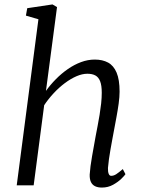

<svg xmlns="http://www.w3.org/2000/svg" viewBox="-20 -837 646 867"><path d="M440 10Q422 10 409.5 4Q397 -2 390.8 -14.8Q384.5 -27.5 385 -48.5Q386 -65.5 388.8 -87Q391.5 -108.5 395.8 -132Q400 -155.5 404.2 -178.8Q408.5 -202 412 -222.5Q416 -244 420.8 -268.5Q425.5 -293 429.8 -319Q434 -345 436.8 -370.2Q439.5 -395.5 439.5 -418Q439.5 -451.5 432.2 -470Q425 -488.5 410.8 -496.2Q396.5 -504 374.5 -504Q351.5 -504 325.5 -492.8Q299.5 -481.5 273 -461.8Q246.5 -442 222.5 -416.2Q198.5 -390.5 179.5 -362L132 0H55.5L153.5 -750L97 -766.5L103 -800L217 -817L237.5 -805L187.5 -426.5Q207.5 -454.5 232.8 -480Q258 -505.5 286.5 -525.2Q315 -545 345.8 -556.5Q376.5 -568 408 -568Q443 -568 468 -554.5Q493 -541 506.5 -509.2Q520 -477.5 520 -423Q520 -399.5 515.8 -368.8Q511.5 -338 505.5 -306Q499.5 -274 494.5 -247Q491 -228.5 487 -206.8Q483 -185 479 -162.5Q475 -140 472 -118.5Q469 -97 467.5 -78.5Q467 -61.5 470.8 -52.2Q474.5 -43 482 -43Q493.5 -43 505 -50.5Q516.5 -58 534.5 -73.5L546.5 -50.5Q543 -44.5 528.2 -30Q513.5 -15.5 490.8 -2.8Q468 10 440 10Z"/></svg>

Font: Merriweather Light
Style: Italic
Weight: 300
Italic angle: -7.8°
Designer: Eben Sorkin
Foundry: Eben Sorkin
Version: Version 2.101